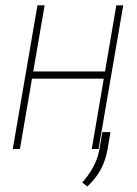

<svg xmlns="http://www.w3.org/2000/svg" viewBox="-20 -548 502 706"><path d="M374 -285.2 369.6 -258.8H88.4L91.8 -285.2ZM144 -528.3 53.2 0H26.9L117.7 -528.3ZM433.1 -528.3 342.3 0H317.4L407.7 -528.3ZM386.2 -62.5 375.5 1Q368.2 42.5 349.9 76.2Q331.5 109.9 300.8 137.7L282.7 123Q298.8 104.5 311 85.9Q323.2 67.4 332 46.9Q340.8 26.4 345.2 2.4L356.4 -62.5Z"/></svg>

Font: Roboto Condensed Thin
Style: Italic
Weight: 250
Italic angle: -12°
Designer: Christian Robertson
Foundry: Google
Version: Version 3.008; 2023